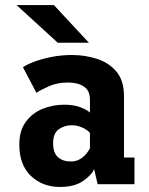

<svg xmlns="http://www.w3.org/2000/svg" viewBox="-20 -730 590 761"><path d="M218 11Q148 11 102.2 -33Q56.5 -77 56.5 -156.5Q56.5 -212.5 82.5 -247.5Q108.5 -282.5 149.2 -298.8Q190 -315 234 -315Q274 -315 301 -304Q328 -293 336.5 -283.5V-334.5Q336.5 -371.5 312.2 -387.2Q288 -403 249 -403Q207 -403 173.5 -388Q140 -373 124.5 -362L71 -463.5Q84.5 -473.5 114 -484.8Q143.5 -496 182.8 -504Q222 -512 265.5 -512Q316.5 -512 363.8 -497Q411 -482 441.2 -446.5Q471.5 -411 471.5 -349V-105.5H513V0H367L353 -60Q344.5 -37.5 310 -13.2Q275.5 11 218 11ZM261 -90Q282 -90 297.8 -99.8Q313.5 -109.5 323.2 -122Q333 -134.5 336.5 -142.5V-203Q329.5 -213 308.8 -223.2Q288 -233.5 264 -233.5Q235 -233.5 212.8 -217.5Q190.5 -201.5 190.5 -162.5Q190.5 -124 209.8 -107Q229 -90 261 -90ZM209 -560.5 45.5 -710H193.5L332.5 -560.5Z"/></svg>

Font: Trispace SemiCondensed SemiBold
Style: Regular
Weight: 600
Width: 4
Designer: Tyler Finck
Foundry: Etcetera Type Company
Version: Version 1.210; ttfautohint (v1.8.3)